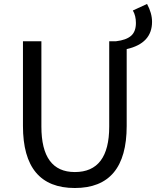

<svg xmlns="http://www.w3.org/2000/svg" viewBox="-20 -943 793 976"><path d="M655.3 -889.6 727.5 -922.9Q752.9 -876 752.9 -832Q752.9 -722.7 624 -693.4V-302.7Q624 12.7 360.4 12.7Q96.7 12.7 96.7 -302.7V-733.4H190.4V-299.8Q190.4 -68.4 360.4 -68.4Q535.2 -68.4 535.2 -299.8V-733.4H570.3Q621.1 -739.3 646 -760.7Q670.9 -782.2 670.9 -826.2Q670.9 -863.3 655.3 -889.6Z"/></svg>

Font: Gen Shin Gothic Regular
Style: Regular
Weight: 400
Designer: [Source Han Sans]
Ryoko NISHIZUKA  (kana & ideographs); Paul D. Hunt (Latin, Greek & Cyrillic); Wenlong ZHANG  (bopomofo
Version: Version 1.002.20150607